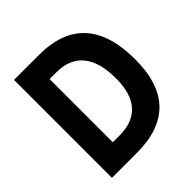

<svg xmlns="http://www.w3.org/2000/svg" viewBox="-187 -827 961 961"><g transform="rotate(-45 293.0 -346.5)"><path d="M60.1 0V-693.4H236.3Q562 -693.4 562 -336.9Q562 0 236.3 0ZM189 -123H236.3Q331.5 -123 379.2 -177.5Q426.8 -231.9 426.8 -336.9Q426.8 -452.1 379.2 -511.2Q331.5 -570.3 236.3 -570.3H189Z"/></g></svg>

Font: Cascadia Mono PL
Style: Bold
Weight: 700
Monospace: yes
Designer: Aaron Bell
Foundry: Saja Typeworks
Version: Version 2404.023; ttfautohint (v1.8.4)